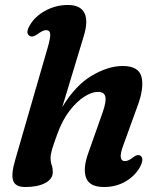

<svg xmlns="http://www.w3.org/2000/svg" viewBox="-20 -739 641 771"><path d="M543 -70Q523.5 -33.5 485 -10.8Q446.5 12 398 12Q339.5 12 325.8 -24.8Q312 -61.5 334.5 -124.5L392.5 -288.5Q407.5 -332 403 -351Q398.5 -370 373 -370Q349 -370 318.8 -351Q288.5 -332 259 -293.8Q229.5 -255.5 209 -197.5Q195.5 -161 189.2 -139.8Q183 -118.5 183 -103.5Q183 -89 187.5 -76.5Q192 -64 192 -47.5Q192 -20.5 161.8 -4.2Q131.5 12 81.5 12Q41.5 12 32.8 -13.8Q24 -39.5 41.5 -98.5L172 -549.5Q183 -588 181.5 -603Q180 -618 164.5 -618Q152 -618 130.5 -601.5Q111 -588 99.5 -594.5Q80.5 -605.5 100 -638Q120.5 -673.5 162.5 -696.2Q204.5 -719 252 -719Q303 -719 319 -687Q335 -655 316.5 -594.5L230 -309Q283 -396.5 348.8 -435.2Q414.5 -474 472.5 -474Q538 -474 548.5 -429.2Q559 -384.5 532 -312.5L475 -155.5Q462.5 -121.5 465 -106.8Q467.5 -92 481.5 -92Q495.5 -92 515 -107.5Q532.5 -121 543.5 -114Q560 -103 543 -70Z"/></svg>

Font: Fraunces 9pt Soft SemiBold
Style: Italic
Weight: 600
Italic angle: -16°
Version: Version 1.000;[b76b70a41]